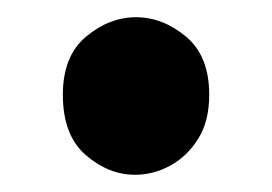

<svg xmlns="http://www.w3.org/2000/svg" viewBox="-20 -427 316 223"><path d="M137 -224Q106 -224 79.5 -247Q53 -270 53 -317Q53 -362 80 -384.5Q107 -407 138 -407Q169 -407 196 -384.5Q223 -362 223 -317Q223 -286 210 -265.5Q197 -245 177.5 -234.5Q158 -224 137 -224Z"/></svg>

Font: Yaldevi SemiBold
Style: Regular
Weight: 600
Designer: Sol Matas, Rajitha Manaperi, Kosala Senevirathne
Foundry: Mooniak
Version: Version 1.100